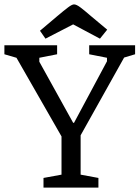

<svg xmlns="http://www.w3.org/2000/svg" viewBox="-25 -854 635 874"><path d="M173 0V-44L255 -59V-233L50 -591L-5 -607V-648H235V-607L154 -591V-573L308 -295H312L462 -575V-591L381 -607V-648H590V-607L540 -592L342 -238V-59L423 -44V0ZM182 -678 157 -714 235 -780Q267 -807 285 -820.5Q303 -834 312 -834Q323 -834 341.5 -820Q360 -806 390 -780L463 -719L430 -678L308 -743Z"/></svg>

Font: Faustina
Style: Regular
Weight: 400
Designer: Alfonso Garcia
Foundry: http://www.omnibus-type.com
Version: Version 1.200